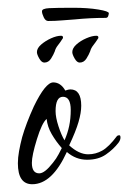

<svg xmlns="http://www.w3.org/2000/svg" viewBox="-20 -456 330 494"><path d="M63 18Q26 18 26 -36Q26 -50 29 -67Q32 -84 37 -103Q47 -138 67 -182Q97 -244 117 -244Q136 -244 148 -223Q156 -226 161 -226Q189 -226 189 -184Q189 -166 182 -142Q175 -118 158 -82Q183 -59 207 -59Q226 -59 243 -68.5Q260 -78 281 -106Q283 -108 287 -108Q290 -108 290 -102Q290 -96 285 -89Q272 -72 252.5 -58.5Q233 -45 204 -45Q175 -45 152 -65Q114 18 63 18ZM146 -95Q154 -113 158 -132Q162 -151 162 -173Q162 -207 142 -207Q123 -207 123 -170Q123 -154 130.5 -131Q138 -108 146 -95ZM81 -10Q95 -10 116 -37Q125 -48 131 -59.5Q137 -71 139 -75Q124 -92 113 -111Q102 -130 100 -150Q88 -140 75 -98Q62 -56 62 -37Q62 -10 81 -10ZM185 -295Q178 -295 172 -305.5Q166 -316 166 -322Q166 -332 176.5 -341.5Q187 -351 202 -357.5Q217 -364 228 -364Q232 -364 233 -361V-358Q226 -347 220 -339.5Q214 -332 212 -324Q209 -316 202.5 -305.5Q196 -295 185 -295ZM94 -295Q87 -295 81 -305.5Q75 -316 75 -322Q75 -332 86 -341.5Q97 -351 111.5 -357.5Q126 -364 137 -364Q141 -364 142 -361V-358Q135 -347 129 -339.5Q123 -332 121 -324Q118 -316 111.5 -305.5Q105 -295 94 -295ZM104 -402Q97 -402 92.5 -411.5Q88 -421 88 -427Q88 -434 106.5 -435Q125 -436 169 -436Q206 -436 233 -431.5Q260 -427 260 -422Q260 -420 258.5 -415Q257 -410 252 -410Q231 -410 211.5 -409Q192 -408 172 -406Q156 -405 139 -403.5Q122 -402 104 -402Z"/></svg>

Font: Lavishly Yours
Style: Regular
Weight: 400
Designer: Robert E. Leuschke
Foundry: Robert E. Leuschke
Version: Version 1.010; ttfautohint (v1.8.3)